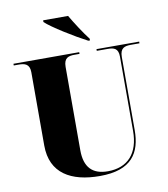

<svg xmlns="http://www.w3.org/2000/svg" viewBox="-99 -1014 967 1107"><g transform="rotate(-10 384.5 -460.5)"><path d="M465 -770H475V-780C445 -818 401 -886 375 -931H229V-921C265 -886 395 -806 465 -770ZM396 10C584 10 639 -84 639 -217V-644C639 -697 667 -704 703 -704H753V-714H503V-704H567C603 -704 629 -697 629 -648V-213C629 -82 563 -9 446 -9C356 -9 310 -56 310 -156V-644C310 -697 338 -704 373 -704H402V-714H17V-704H46C81 -704 110 -697 110 -648V-219C110 -55 229 10 396 10Z"/></g></svg>

Font: Noto Serif Display Black
Style: Regular
Weight: 900
Designer: Monotype Design Team
Foundry: Monotype Imaging Inc.
Version: Version 2.009